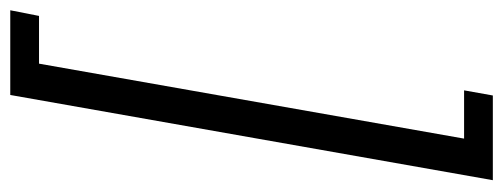

<svg xmlns="http://www.w3.org/2000/svg" viewBox="-323 -457 980 374"><g transform="rotate(-90 167.0 -270.0)"><path d="M3 200 169 -740H334L323 -684H230L84 144H178L168 200Z"/></g></svg>

Font: Livvic
Style: Italic
Weight: 400
Italic angle: -10°
Designer: Jacques Le Bailly, Baron von Fonthausen
Version: Version 1.001; ttfautohint (v1.8.2)